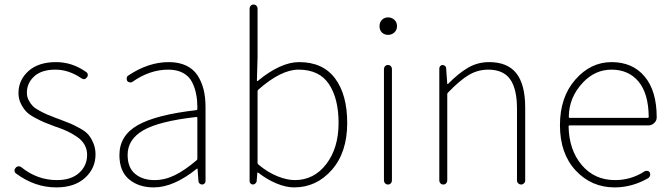

<svg xmlns="http://www.w3.org/2000/svg" viewBox="-20 -814 2958 847"><path d="M228.5 12.7Q133.8 12.7 51.8 -47.9Q43.9 -52.7 43.9 -62.5Q43.9 -68.4 48.8 -73.2Q52.7 -79.1 60.5 -80.1Q68.4 -81.1 74.2 -76.2Q144.5 -19.5 231.4 -19.5Q293.9 -19.5 329.1 -51.3Q364.3 -83 364.3 -130.9Q364.3 -155.3 353 -175.3Q341.8 -195.3 320.3 -210Q298.8 -224.6 279.3 -233.9Q259.8 -243.2 232.4 -252.9Q229.5 -253.9 225.6 -254.9Q194.3 -266.6 177.7 -273.4Q161.1 -280.3 135.3 -293.9Q109.4 -307.6 96.2 -321.3Q83 -335 72.3 -356.4Q61.5 -377.9 61.5 -403.3Q61.5 -460.9 105.5 -500.5Q149.4 -540 227.5 -540Q298.8 -540 360.4 -496.1Q366.2 -492.2 367.2 -485.4Q368.2 -478.5 363.3 -472.7Q353.5 -459 338.9 -468.8Q283.2 -506.8 224.6 -506.8Q163.1 -506.8 130.9 -477.1Q98.6 -447.3 98.6 -405.3Q98.6 -386.7 106.9 -371.1Q115.2 -355.5 125 -345.7Q134.8 -335.9 154.8 -325.2Q174.8 -314.5 187.5 -309.1Q200.2 -303.7 225.6 -293.9Q232.4 -292 244.1 -287.1Q275.4 -275.4 291.5 -268.6Q307.6 -261.7 332.5 -248Q357.4 -234.4 369.6 -220.2Q381.8 -206.1 391.6 -183.1Q401.4 -160.2 401.4 -132.8Q401.4 -71.3 355 -29.3Q308.6 12.7 228.5 12.7Z M658.2 12.7Q591.8 12.7 549.3 -22.9Q506.8 -58.6 506.8 -129.9Q506.8 -215.8 587.4 -261.7Q668 -307.6 845.7 -328.1Q850.6 -329.1 850.6 -333Q850.6 -337.9 850.6 -342.8Q850.6 -372.1 845.7 -396.5Q840.8 -424.8 827.6 -451.2Q814.5 -477.5 787.6 -492.2Q760.7 -506.8 722.7 -506.8Q640.6 -506.8 564.5 -453.1Q558.6 -449.2 551.8 -450.7Q544.9 -452.1 541 -457Q538.1 -463.9 539.1 -470.7Q540 -477.5 546.9 -481.4Q634.8 -540 724.6 -540Q769.5 -540 801.8 -524.4Q834 -508.8 852.1 -480.5Q870.1 -452.1 878.4 -418Q886.7 -383.8 886.7 -340.8V-14.6Q886.7 -8.8 882.3 -4.4Q877.9 0 871.6 0Q865.2 0 860.4 -4.4Q855.5 -8.8 855.5 -14.6L851.6 -68.4Q851.6 -70.3 850.1 -70.3Q848.6 -70.3 847.7 -69.3Q746.1 12.7 658.2 12.7ZM661.1 -19.5Q707 -19.5 751 -41Q794.9 -62.5 846.7 -106.4Q850.6 -109.4 850.6 -113.3V-293.9Q850.6 -297.9 846.7 -297.9Q846.7 -297.9 845.7 -297.9Q681.6 -279.3 612.3 -239.3Q543 -199.2 543 -130.9Q543 -74.2 576.2 -46.9Q609.4 -19.5 661.1 -19.5Z M1277.3 12.7Q1241.2 12.7 1199.2 -4.9Q1157.2 -22.5 1120.1 -51.8Q1118.2 -52.7 1116.7 -52.7Q1115.2 -52.7 1115.2 -51.8L1112.3 -14.6Q1111.3 -8.8 1106.4 -4.4Q1101.6 0 1095.7 0Q1089.8 0 1085.4 -4.4Q1081.1 -8.8 1081.1 -14.6V-776.4Q1081.1 -783.2 1085.9 -788.6Q1090.8 -793.9 1098.6 -793.9Q1106.4 -793.9 1111.3 -788.6Q1116.2 -783.2 1116.2 -776.4V-559.6L1113.3 -458Q1113.3 -457 1114.7 -456.5Q1116.2 -456.1 1117.2 -457Q1217.8 -540 1299.8 -540Q1404.3 -540 1458 -468.3Q1511.7 -396.5 1511.7 -271.5Q1511.7 -141.6 1443.8 -64.5Q1376 12.7 1277.3 12.7ZM1280.3 -19.5Q1365.2 -19.5 1419.4 -90.3Q1473.6 -161.1 1473.6 -271.5Q1473.6 -378.9 1431.2 -442.9Q1388.7 -506.8 1296.9 -506.8Q1219.7 -506.8 1120.1 -418.9Q1116.2 -416 1116.2 -411.1V-95.7Q1116.2 -90.8 1120.1 -87.9Q1161.1 -53.7 1203.6 -36.6Q1246.1 -19.5 1280.3 -19.5Z M1673.8 -17.6V-508.8Q1673.8 -516.6 1678.7 -522Q1683.6 -527.3 1691.4 -527.3Q1699.2 -527.3 1704.1 -522Q1709 -516.6 1709 -508.8V-17.6Q1709 -10.7 1704.1 -5.4Q1699.2 0 1691.4 0Q1683.6 0 1678.7 -5.4Q1673.8 -10.7 1673.8 -17.6ZM1692.4 -660.2Q1675.8 -660.2 1665 -670.4Q1654.3 -680.7 1654.3 -698.2Q1654.3 -715.8 1665 -726.6Q1675.8 -737.3 1692.4 -737.3Q1708 -737.3 1719.7 -726.6Q1731.4 -715.8 1731.4 -698.2Q1731.4 -681.6 1719.7 -670.9Q1708 -660.2 1692.4 -660.2Z M1918 -17.6V-511.7Q1918 -518.6 1922.4 -522.9Q1926.8 -527.3 1932.6 -527.3Q1938.5 -527.3 1943.4 -522.9Q1948.2 -518.6 1948.2 -511.7L1953.1 -444.3Q1953.1 -443.4 1954.1 -443.4Q1955.1 -443.4 1956.1 -443.4Q2002 -490.2 2044.4 -515.1Q2086.9 -540 2137.7 -540Q2218.8 -540 2257.8 -490.7Q2296.9 -441.4 2296.9 -338.9V-17.6Q2296.9 -10.7 2291.5 -5.4Q2286.1 0 2278.8 0Q2271.5 0 2266.1 -5.4Q2260.7 -10.7 2260.7 -17.6V-334Q2260.7 -421.9 2230.5 -464.4Q2200.2 -506.8 2133.8 -506.8Q2087.9 -506.8 2048.3 -483.4Q2008.8 -460 1957 -406.2Q1953.1 -403.3 1953.1 -398.4V-17.6Q1953.1 -10.7 1948.2 -5.4Q1943.4 0 1935.5 0Q1927.7 0 1922.9 -5.4Q1918 -10.7 1918 -17.6Z M2691.4 12.7Q2588.9 12.7 2519.5 -62Q2450.2 -136.7 2450.2 -261.7Q2450.2 -385.7 2518.1 -462.9Q2585.9 -540 2677.7 -540Q2770.5 -540 2823.7 -476.6Q2877 -413.1 2877 -296.9V-295.9Q2877 -281.2 2865.7 -271Q2854.5 -260.7 2839.8 -260.7H2493.2Q2488.3 -260.7 2488.3 -256.8Q2490.2 -152.3 2546.4 -85.9Q2602.5 -19.5 2693.4 -19.5Q2764.6 -19.5 2824.2 -58.6Q2830.1 -61.5 2836.9 -60.1Q2843.8 -58.6 2846.7 -52.7Q2849.6 -45.9 2847.7 -39.1Q2845.7 -32.2 2839.8 -28.3Q2768.6 12.7 2691.4 12.7ZM2489.3 -297.9Q2489.3 -293.9 2493.2 -293.9H2836.9Q2841.8 -293.9 2841.8 -297.9V-298.8Q2840.8 -401.4 2796.9 -454.1Q2752.9 -506.8 2677.7 -506.8Q2605.5 -506.8 2551.8 -450.2Q2489.3 -383.8 2489.3 -297.9Z"/></svg>

Font: Gen Jyuu Gothic ExtraLight
Style: Regular
Weight: 100
Designer: [Source Han Sans]
Ryoko NISHIZUKA  (kana & ideographs); Paul D. Hunt (Latin, Greek & Cyrillic); Wenlong ZHANG  (bopomofo
Version: Version 1.002.20150607